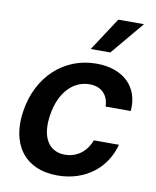

<svg xmlns="http://www.w3.org/2000/svg" viewBox="-87 -846 752 925"><g transform="rotate(10 288.5 -384.0)"><path d="M257.1 10.7C394.2 10.7 494 -70.3 523.8 -186.4H400.9C379.6 -127.8 332 -94.1 275.6 -94.1C195.3 -94.1 154.5 -161.2 172.9 -272.7C190.3 -382.8 254.6 -448.9 334.5 -448.9C396 -448.9 427.6 -409.1 428.6 -356.5H551.8C562.1 -474.8 483 -552.6 350.1 -552.6C190 -552.6 69.2 -437.1 42.6 -270.6C14.9 -105.5 93.8 10.7 257.1 10.7ZM310 -617.2H405.9L541.9 -779.5H416.2Z"/></g></svg>

Font: Margiela Sans Semi Bold
Style: Italic
Weight: 600
Italic angle: -9.39999°
Designer: Stefan Endress, Andreas Faust
Version: Version 1.100;FEAKit 1.0